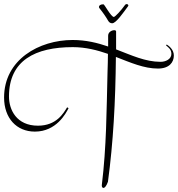

<svg xmlns="http://www.w3.org/2000/svg" viewBox="-20 -876 872 941"><path d="M794 -653C806 -644 820 -633 820 -612C820 -586 792 -573 767 -573C692 -573 625 -605 549 -634V-722C549 -726 545 -728 540 -728C528 -728 510 -719 510 -701V-648C458 -666 401 -680 336 -680C172 -680 0 -584 0 -398C0 -297 61 -231 151 -231C256 -231 303 -320 316 -346L309 -350C291 -321 257 -260 166 -260C61 -260 24 -338 24 -403C24 -580 153 -645 337 -645C400 -645 457 -630 509 -612C509 -583 508 -555 507 -523C502 -328 502 -158 479 31V34C479 40 482 45 487 45C493 45 501 37 509 15C535 -177 546 -378 548 -597C620 -569 686 -540 754 -540C809 -540 832 -570 832 -604C832 -633 808 -651 797 -658ZM593 -852C574 -825 544 -793 538 -793C524 -793 492 -855 487 -855C472 -855 465 -849 465 -842C465 -840 466 -837 468 -835C485 -814 500 -792 509 -776C515 -765 522 -762 530 -762C549 -762 585 -815 608 -846C609 -847 609 -848 609 -849C609 -853 605 -856 601 -856C598 -856 595 -855 593 -852Z"/></svg>

Font: Stalemate
Style: Regular
Weight: 400
Designer: Astigmatic (AOETI)
Foundry: Astigmatic (AOETI)
Version: Version 001.000